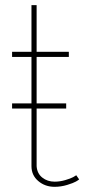

<svg xmlns="http://www.w3.org/2000/svg" viewBox="-20 -720 337 745"><path d="M275.9 -40 287.1 -23.9Q284.7 -21.5 274.7 -15.6Q264.6 -9.8 240.5 -2.4Q216.3 4.9 191.9 4.9Q154.8 4.9 128.4 -17.6Q102.1 -40 102.1 -75.2V-298.8H26.9V-318.8H102.1V-499H26.9V-519H102.1V-700.2H122.1V-519H247.1V-499H122.1V-318.8H236.8V-298.8H122.1V-75.2Q124 -46.9 144 -31Q164.1 -15.1 191.9 -15.1Q212.4 -15.1 233.2 -21.2Q253.9 -27.3 263.9 -32.7Q273.9 -38.1 275.9 -40Z"/></svg>

Font: Rawline Thin
Style: Regular
Weight: 250
Designer: Matt McInerney, Pablo Impallari, Rodrigo Fuenzalida
Foundry: Matt McInerney, Pablo Impallari, Rodrigo Fuenzalida
Version: Version 4.020;PS 004.020;hotconv 1.0.88;makeotf.lib2.5.64775